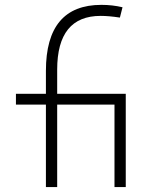

<svg xmlns="http://www.w3.org/2000/svg" viewBox="-20 -762 626 782"><path d="M167 0V-335.9H44.9V-379.9H167V-473.6Q167 -742.2 393.1 -742.2Q438 -742.2 479 -732.4L468.3 -690.4Q423.3 -697.3 390.1 -697.3Q212.9 -697.3 212.9 -478.5V-379.9H492.2V0H446.3V-335.9H212.9V0Z"/></svg>

Font: Cascadia Mono NF ExtraLight
Style: Regular
Weight: 200
Monospace: yes
Designer: Aaron Bell
Foundry: Saja Typeworks
Version: Version 2404.023; ttfautohint (v1.8.4)